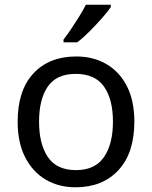

<svg xmlns="http://www.w3.org/2000/svg" viewBox="-20 -786 645 816"><path d="M551 -269Q551 -136 483.5 -63Q416 10 301 10Q230 10 174.5 -22.5Q119 -55 87 -117.5Q55 -180 55 -269Q55 -402 122 -474Q189 -546 304 -546Q377 -546 432.5 -513.5Q488 -481 519.5 -419.5Q551 -358 551 -269ZM146 -269Q146 -174 183.5 -118.5Q221 -63 303 -63Q384 -63 422 -118.5Q460 -174 460 -269Q460 -364 422 -418Q384 -472 302 -472Q220 -472 183 -418Q146 -364 146 -269ZM451 -756Q439 -738 414 -709.5Q389 -681 360.5 -652.5Q332 -624 308 -606H250V-618Q265 -637 282.5 -663Q300 -689 317 -716.5Q334 -744 345 -766H451Z"/></svg>

Font: Noto Sans Mongolian
Style: Regular
Weight: 400
Designer: Monotype Design Team
Foundry: Monotype Imaging Inc.
Version: Version 3.001; ttfautohint (v1.8.4.7-5d5b)